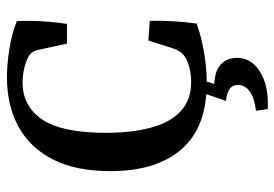

<svg xmlns="http://www.w3.org/2000/svg" viewBox="-142 -478 809 566"><g transform="rotate(-90 263.0 -195.5)"><path d="M301 9Q170 9 105.5 -65.5Q41 -140 41 -275Q41 -377 75.5 -444.5Q110 -512 172 -546Q234 -580 318 -580Q356 -580 400.5 -573Q445 -566 483 -551Q485 -518 483 -480.5Q481 -443 475 -403H417L398 -490Q396 -497 392 -504Q388 -511 379 -516Q368 -523 346.5 -528.5Q325 -534 302 -534Q233 -534 193.5 -476.5Q154 -419 154 -288Q154 -211 169.5 -154.5Q185 -98 218 -67.5Q251 -37 304 -37Q326 -37 347.5 -42.5Q369 -48 383 -59Q389 -64 393 -70Q397 -76 401 -85L426 -163L484 -159Q485 -127 483 -91.5Q481 -56 476 -21Q441 -8 394 0.5Q347 9 301 9ZM314 -19 298 31Q301 31 305 31.5Q309 32 312 33Q340 35 357.5 52.5Q375 70 375 98Q375 139 337 164Q299 189 242 189Q237 189 233 189Q229 189 224 189L219 154Q256 150 275.5 136Q295 122 295 102Q295 83 281 75Q267 67 248 66L277 -19Z"/></g></svg>

Font: Yrsa Medium
Style: Regular
Weight: 500
Designer: Anna Giedrys (Yrsa+Rasa design), David Brezina (Yrsa art-direction, Rasa art-direction, design)
Foundry: Rosetta Type Foundry
Version: Version 2.004